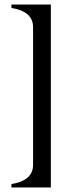

<svg xmlns="http://www.w3.org/2000/svg" viewBox="-20 -720 323 842"><path d="M203 102H30V87Q125 72 125 3V-601Q125 -670 30 -685V-700H203Z"/></svg>

Font: FFF_NEPSZA-BADSAG Bold
Style: Regular
Weight: 700
Designer: bBox Type GmbH
Foundry: bBox Type GmbH
Version: Version 0.002